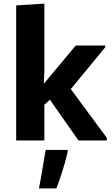

<svg xmlns="http://www.w3.org/2000/svg" viewBox="-20 -782 624 1069"><path d="M70.1 0V-752L227 -761.7V-391.1L224.3 -316.1L401.4 -528.3H565.8V-518.8L374.2 -285.9L574.7 -14.6V0H416.8L257.9 -226.8L227 -198.5V0ZM196.8 266.8Q199.7 253 203.4 232.8Q207 212.6 211.2 188.7Q215.3 164.8 219.6 140.3Q223.8 115.8 227.5 93.3Q231.2 70.7 234.1 52.8H357.1V54Q357.1 62.4 352.4 82.3Q347.7 102.1 340.3 127.8Q332.9 153.5 324.3 180.4Q315.6 207.2 307.5 230.1Q299.4 253 293.8 266.8Z"/></svg>

Font: Comme
Style: Regular
Weight: 400
Designer: Vernon Adams
Foundry: Vernon Adams
Version: Version 1.000;gftools[0.9.27]